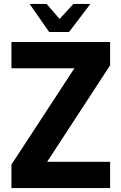

<svg xmlns="http://www.w3.org/2000/svg" viewBox="-20 -953 614 973"><path d="M38 0V-119L357 -607H38V-740H538V-622L219 -133H538V0ZM229 -791 130 -933H216L282 -857L352 -933H438L330 -791Z"/></svg>

Font: Exo Thin
Style: Bold
Weight: 700
Version: Version 2.000